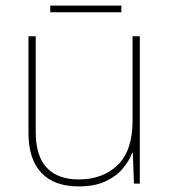

<svg xmlns="http://www.w3.org/2000/svg" viewBox="-20 -658 613 688"><path d="M481 -528V0H460L456 -111H454Q443 -81 419 -53Q395 -25 356.5 -7.5Q318 10 262 10Q174 10 128 -39Q82 -88 82 -182V-528H108V-186Q108 -98 148 -56.5Q188 -15 262 -15Q348 -15 401.5 -66.5Q455 -118 455 -226V-528ZM415 -638V-614H160V-638Z"/></svg>

Font: Noto Sans Cherokee Thin
Style: Regular
Weight: 100
Designer: Monotype Design Team
Foundry: Monotype Imaging Inc.
Version: Version 2.001; ttfautohint (v1.8.4.7-5d5b)